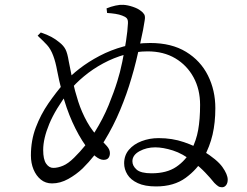

<svg xmlns="http://www.w3.org/2000/svg" viewBox="-20 -791 1040 807"><path d="M430.2 -736.5 427.9 -755.8Q446.3 -763.3 465.4 -767.5Q484.5 -771.7 498.2 -770.7Q516.5 -769.7 537.8 -762.6Q559.2 -755.5 571 -746Q581.3 -738.9 586.3 -730.4Q591.3 -721.9 587.9 -703.8Q586.4 -691.8 581.4 -665.7Q576.4 -639.6 568.6 -605.3Q560.9 -571.1 551.9 -534Q542.9 -496.9 532.3 -462.1Q513.6 -397.3 485.4 -329.5Q457.3 -261.7 418.7 -198.5Q380 -135.3 327.4 -83.2Q300.5 -57.5 266.9 -38.8Q233.2 -20.1 198.7 -20.1Q171.3 -20.1 151.6 -36.2Q131.8 -52.4 120.8 -79Q109.9 -105.6 109.9 -137.7Q109.9 -200.9 130.5 -255.2Q151 -309.5 183.3 -356.3Q215.5 -403.1 250.9 -443.5Q276.2 -473.2 313.8 -502.2Q351.3 -531.3 398.4 -556.1Q445.4 -580.9 499.3 -595.6Q553.2 -610.3 611.6 -610.3Q701.1 -610.3 762 -573.1Q822.9 -536 854 -473.7Q885.1 -411.4 885.1 -336.4Q885.1 -275.6 873.5 -225.4Q861.9 -175.2 835.9 -127.7Q809.8 -79.9 760.5 -43.6Q711.1 -7.4 636 -7.4Q588.6 -7.4 559 -21.3Q529.3 -35.1 515.6 -57.3Q501.8 -79.6 501.8 -104.5Q501.8 -138 521.9 -161.6Q542.1 -185.2 575.4 -197.8Q608.8 -210.5 646.5 -210.5Q704.1 -210.5 753.1 -193.6Q802 -176.7 832.7 -157.2Q892.8 -120.1 914.9 -88.9Q937.1 -57.6 937.1 -35.9Q937.1 -21.5 930.3 -12.7Q923.5 -3.9 913.2 -3.9Q903.6 -3.9 897 -8.4Q890.3 -12.8 880.8 -22.3Q864.1 -43.3 842.2 -66.1Q820.3 -89 791.1 -111.6Q748 -145.5 706.6 -158.6Q665.2 -171.7 632.2 -171.7Q596 -171.7 566.3 -155.5Q536.5 -139.2 536.5 -113.1Q536.5 -93.9 554.2 -78.2Q571.8 -62.6 617.1 -62.6Q681 -62.6 720.9 -89.7Q760.9 -116.8 784.7 -161.3Q804.9 -199.9 812.9 -244.6Q821 -289.3 821 -350.2Q821 -415.5 793.5 -465.9Q766.1 -516.4 716.9 -545.8Q667.6 -575.1 600.7 -575.1Q553.4 -575.1 505.7 -561.8Q458 -548.4 413.9 -524.7Q369.9 -501 332.9 -470.2Q295.8 -439.5 269.4 -406.3Q212.5 -331.5 187 -269.9Q161.5 -208.3 161.5 -160.7Q161.5 -121.3 173.8 -103.3Q186.1 -85.3 204.1 -85.3Q222.9 -85.3 244.8 -94.4Q266.7 -103.5 291.5 -128.2Q342.5 -178.5 378 -235.5Q413.4 -292.4 436.4 -348.5Q459.3 -404.6 473.1 -449.6Q484.7 -485.8 493.9 -530.9Q503.1 -576.1 509.8 -619.3Q516.4 -662.5 517.7 -692.1Q518.7 -707.5 512.8 -714.2Q506.9 -720.8 493.8 -725.4Q482.1 -730.1 465.1 -732.8Q448.1 -735.4 430.2 -736.5ZM151.4 -654.5Q178.4 -645.5 196.9 -635.3Q215.3 -625.2 230 -612.7Q247.2 -599.3 255.4 -583.3Q263.5 -567.4 268.9 -533.8Q275.8 -496.9 285 -453.1Q294.3 -409.2 308.8 -364.3Q323.3 -319.5 346.1 -278.5Q368.9 -237.5 402 -205.4Q416.5 -191.3 429.3 -176.9Q442 -162.4 442 -147.5Q442 -135.5 436.1 -127.5Q430.3 -119.5 416.1 -119.1Q400.4 -118.8 381.1 -134.2Q361.7 -149.5 341.1 -176.9Q310.1 -220.4 284 -278.4Q258 -336.4 241.3 -401.5Q226.9 -457.2 220.2 -494Q213.6 -530.7 203.8 -556.6Q193.3 -584.9 177.6 -602Q161.9 -619 138.2 -640.9Z"/></svg>

Font: Early Summer Mincho VF
Style: Regular
Weight: 250
Designer: GuiWonder
Version: Version 1.002